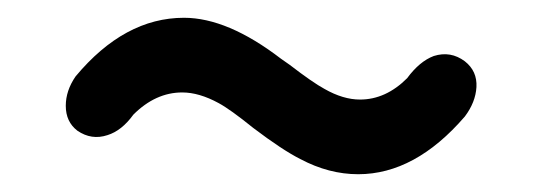

<svg xmlns="http://www.w3.org/2000/svg" viewBox="-20 -479 610 216"><path d="M383 -283Q350 -283 318 -300Q298 -310 265 -335Q239 -356 226 -363Q204 -375 185 -375Q155 -375 130 -350Q117 -332 101 -327Q83 -321 67 -332Q54 -342 54 -360Q54 -377 65 -393Q120 -459 187 -459Q236 -459 296 -413Q299 -411 306 -406Q332 -386 345 -379Q366 -367 385 -367Q414 -367 438 -391Q452 -410 468 -416Q487 -422 503 -410Q517 -399 516 -381Q515 -364 503 -348Q447 -283 383 -283Z"/></svg>

Font: GenSenRounded JP M
Style: Regular
Weight: 500
Version: Version 1.501;PS 1;hotconv 16.6.51;makeotf.lib2.5.65220